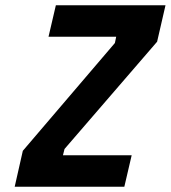

<svg xmlns="http://www.w3.org/2000/svg" viewBox="-20 -712 651 732"><path d="M423 -572 418 -548 67 -137 36 0H454L482 -120H220L226 -144L579 -553L611 -692H193L165 -572Z"/></svg>

Font: RazerF5
Style: Bold Italic
Weight: 700
Foundry: Razer Inc.
Version: Version 2